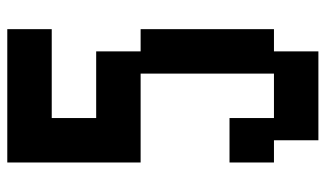

<svg xmlns="http://www.w3.org/2000/svg" viewBox="-208 -832 915 540"><g transform="rotate(-90 250.0 -562.5)"><path d="M62.5 -375H187.5V-250H312.5V-625H62.5V-1000H437.5V-875H187.5V-750H375V-625H437.5V-250H375V-125H125V-250H62.5Z"/></g></svg>

Font: Amiga Topaz Unicode Rus
Style: Regular
Weight: 400
Designer: dMG of Trueschool and Divine Stylers
Foundry: dMG of Trueschool and Divine Stylers
Version: Version 1.1